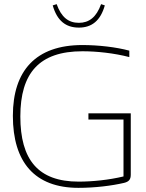

<svg xmlns="http://www.w3.org/2000/svg" viewBox="-20 -896 704 925"><path d="M603 -621V-652C540 -669 454 -679 377 -679C152 -679 42 -555 42 -338C42 -115 147 9 358 9C437 9 518 -1 578 -15C602 -21 610 -32 610 -55V-350H406V-320H575V-46C505 -29 425 -21 359 -21C163 -21 78 -127 78 -335C78 -544 169 -649 377 -649C446 -649 530 -640 603 -621ZM234 -870 253 -876C275 -814 309 -786 360 -786C408 -786 444 -812 467 -876L485 -870C464 -796 422 -763 360 -763C297 -763 255 -796 234 -870Z"/></svg>

Font: LT Wave Alt Thin
Style: Regular
Weight: 100
Designer: Daniel Lyons
Version: Version 2.5 (Glyphs App)